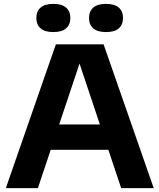

<svg xmlns="http://www.w3.org/2000/svg" viewBox="-20 -968 820 988"><path d="M10 0 267.5 -740H513L771 0H603.5L380.5 -667H398L175 0ZM198.5 -197 236.5 -327.5H543.5L581 -197ZM525.5 -803Q481.5 -803 459.8 -822.2Q438 -841.5 438 -875.5Q438 -909.5 459.8 -928.8Q481.5 -948 525.5 -948Q570 -948 591.5 -928.8Q613 -909.5 613 -875.5Q613 -841.5 591.5 -822.2Q570 -803 525.5 -803ZM254.5 -803Q210 -803 188.5 -822.2Q167 -841.5 167 -875.5Q167 -909.5 188.5 -928.8Q210 -948 254.5 -948Q298.5 -948 320.2 -928.8Q342 -909.5 342 -875.5Q342 -841.5 320.2 -822.2Q298.5 -803 254.5 -803Z"/></svg>

Font: Encode Sans SC SemiExpanded
Style: Bold
Weight: 700
Width: 6
Designer: Multiple Designers
Foundry: Impallari Type
Version: Version 3.002